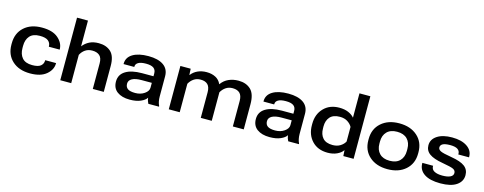

<svg xmlns="http://www.w3.org/2000/svg" viewBox="-29 -1477 5594 2219"><g transform="rotate(15 2768.0 -367.5)"><path d="M40 -251.5Q40 -130.9 119.4 -58.1Q198.7 14.6 333 14.6Q460 14.6 526.9 -42.5Q593.8 -99.6 593.8 -174.3V-178.7H463.9V-174.3Q463.4 -134.3 433.1 -109.4Q402.8 -84.5 332 -84.5Q250.5 -84.5 212.2 -128.7Q173.8 -172.9 173.8 -246.6V-272.5Q173.8 -346.2 212.4 -390.4Q251 -434.6 332.5 -434.6Q402.3 -434.6 432.9 -409.7Q463.4 -384.8 463.9 -344.7V-339.8H594.2L593.8 -346.2Q591.3 -420.4 525.4 -476.8Q459.5 -533.2 333 -533.2Q198.7 -533.2 119.4 -460.7Q40 -388.2 40 -267.1Z M691.9 0H822.8V-338.4Q843.3 -378.9 878.4 -402.8Q913.6 -426.8 961.9 -426.8Q1018.1 -426.8 1049.6 -398.9Q1081.1 -371.1 1081.1 -306.2V0H1212.4V-311Q1212.4 -427.2 1158 -478Q1103.5 -528.8 1012.7 -528.8Q948.2 -528.8 902.1 -505.9Q856 -482.9 822.8 -440.4V-748.5H691.9Z M1317.4 -152.8Q1317.4 -73.2 1373.3 -32Q1429.2 9.3 1523.4 9.3Q1602.1 9.3 1654.1 -13.7Q1706.1 -36.6 1725.1 -67.9Q1726.6 -49.3 1732.7 -30.5Q1738.8 -11.7 1745.6 0H1873V-7.8Q1862.3 -28.3 1856.4 -56.4Q1850.6 -84.5 1850.6 -116.2V-356.4Q1850.6 -443.8 1786.4 -488.5Q1722.2 -533.2 1606 -533.2Q1487.3 -533.2 1418.7 -491.5Q1350.1 -449.7 1350.1 -374V-369.6H1478.5V-374.5Q1478.5 -405.3 1508.8 -423.3Q1539.1 -441.4 1600.6 -441.4Q1663.6 -441.4 1692.1 -420.4Q1720.7 -399.4 1720.7 -356.9V-323.2H1583.5Q1458 -323.2 1387.7 -279.5Q1317.4 -235.8 1317.4 -152.8ZM1447.8 -162.1Q1447.8 -201.7 1487.1 -223.1Q1526.4 -244.6 1601.6 -244.6H1721.7V-186.5Q1721.7 -145.5 1675.5 -113.5Q1629.4 -81.5 1565.9 -81.5Q1503.9 -81.5 1475.8 -101.3Q1447.8 -121.1 1447.8 -162.1Z M1990.2 0H2121.1V-340.3Q2142.6 -379.9 2177.2 -403.3Q2211.9 -426.8 2258.8 -426.8Q2314 -426.8 2343.3 -398.2Q2372.6 -369.6 2373 -306.2V0H2504.4V-341.3Q2526.4 -380.4 2560.8 -403.6Q2595.2 -426.8 2642.6 -426.8Q2698.2 -426.3 2727.1 -397.9Q2755.9 -369.6 2756.8 -307.1V0H2887.2V-301.3Q2887.2 -423.8 2831.8 -476.1Q2776.4 -528.3 2684.6 -528.3Q2621.6 -528.3 2568.4 -504.9Q2515.1 -481.4 2479.5 -431.6H2478Q2456.5 -480.5 2410.9 -504.4Q2365.2 -528.3 2303.2 -528.3Q2246.6 -528.3 2199.2 -507.6Q2151.9 -486.8 2119.6 -445.3H2117.2L2113.3 -518.6H1990.2Z M2991.2 -152.8Q2991.2 -73.2 3047.1 -32Q3103 9.3 3197.3 9.3Q3275.9 9.3 3327.9 -13.7Q3379.9 -36.6 3398.9 -67.9Q3400.4 -49.3 3406.5 -30.5Q3412.6 -11.7 3419.4 0H3546.9V-7.8Q3536.1 -28.3 3530.3 -56.4Q3524.4 -84.5 3524.4 -116.2V-356.4Q3524.4 -443.8 3460.2 -488.5Q3396 -533.2 3279.8 -533.2Q3161.1 -533.2 3092.5 -491.5Q3023.9 -449.7 3023.9 -374V-369.6H3152.3V-374.5Q3152.3 -405.3 3182.6 -423.3Q3212.9 -441.4 3274.4 -441.4Q3337.4 -441.4 3366 -420.4Q3394.5 -399.4 3394.5 -356.9V-323.2H3257.3Q3131.8 -323.2 3061.5 -279.5Q2991.2 -235.8 2991.2 -152.8ZM3121.6 -162.1Q3121.6 -201.7 3160.9 -223.1Q3200.2 -244.6 3275.4 -244.6H3395.5V-186.5Q3395.5 -145.5 3349.4 -113.5Q3303.2 -81.5 3239.7 -81.5Q3177.7 -81.5 3149.7 -101.3Q3121.6 -121.1 3121.6 -162.1Z M3635.3 -251.5Q3635.3 -136.7 3704.3 -63.5Q3773.4 9.8 3891.6 9.8Q3955.1 9.8 4002.9 -12.7Q4050.8 -35.2 4072.8 -68.4H4074.7L4078.6 0H4201.7V-748.5H4071.3V-457.5Q4045.4 -488.8 4000 -508.5Q3954.6 -528.3 3891.1 -528.3Q3776.4 -528.3 3705.8 -455.3Q3635.3 -382.3 3635.3 -267.1ZM3769 -247.1 3768.6 -271.5Q3768.6 -342.8 3806.9 -385.5Q3845.2 -428.2 3924.8 -428.2Q3980 -428.2 4017.3 -403.8Q4054.7 -379.4 4071.8 -346.7V-172.4Q4054.7 -139.2 4016.6 -115Q3978.5 -90.8 3924.3 -90.8Q3844.7 -90.8 3806.9 -133.5Q3769 -176.3 3769 -247.1Z M4310.5 -251.5Q4310.5 -130.9 4392.6 -58.1Q4474.6 14.6 4608.4 14.6Q4742.2 14.6 4824.2 -58.1Q4906.2 -130.9 4906.2 -251.5V-267.1Q4906.2 -387.7 4824.2 -460.4Q4742.2 -533.2 4608.4 -533.2Q4474.6 -533.2 4392.6 -460.4Q4310.5 -387.7 4310.5 -267.1ZM4444.3 -272.5Q4444.3 -345.7 4486.8 -389.2Q4529.3 -432.6 4608.4 -432.6Q4687.5 -432.6 4730 -389.2Q4772.5 -345.7 4772.5 -272.5V-246.6Q4772.5 -173.3 4730.2 -129.6Q4688 -85.9 4608.4 -85.9Q4528.8 -85.9 4486.6 -129.6Q4444.3 -173.3 4444.3 -246.6Z M4981.4 -160.6V-155.3Q4981.4 -75.7 5048.3 -30.5Q5115.2 14.6 5241.2 14.6Q5368.2 14.6 5434.1 -30.8Q5500 -76.2 5500 -150.9Q5500 -218.3 5449.7 -255.9Q5399.4 -293.5 5290 -311.5Q5184.6 -328.6 5154.5 -344Q5124.5 -359.4 5124.5 -384.3Q5124.5 -412.1 5151.4 -427Q5178.2 -441.9 5238.8 -442.4Q5300.8 -442.4 5329.1 -423.3Q5357.4 -404.3 5357.4 -370.6V-361.8H5485.8V-368.7Q5485.8 -443.8 5418.9 -488.8Q5352.1 -533.7 5238.8 -533.7Q5127.9 -533.7 5062 -490.5Q4996.1 -447.3 4996.1 -376.5Q4996.1 -312 5047.6 -274.9Q5099.1 -237.8 5206.5 -219.7Q5312.5 -201.7 5341.1 -186.8Q5369.6 -171.9 5369.6 -142.1Q5369.6 -110.8 5336.2 -94.5Q5302.7 -78.1 5241.2 -78.1Q5180.7 -78.1 5145.5 -96.7Q5110.4 -115.2 5109.9 -153.8V-160.2Z"/></g></svg>

Font: Roboto Flex
Style: wght 600 wdth 140 opsz 13.0 GRAD 0.00 slnt 0.00 XTRA 468 XOPQ 96 YOPQ 79 YTLC 514 YTUC 712 YTAS 750 YTDE -203.00 YTFI 738
Weight: 600
Width: 8
Designer: Berlow after Robertson
Foundry: Google
Version: Version 3.100